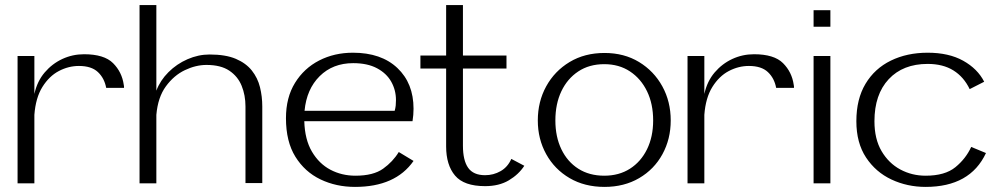

<svg xmlns="http://www.w3.org/2000/svg" viewBox="-20 -720 3920 754"><path d="M49 0V-500H115V-351Q126 -401 155.5 -435.5Q185 -470 225 -488.5Q265 -507 310 -507Q389 -507 424 -472Q459 -437 466 -387Q467 -384 467 -381Q467 -378 467 -375H397Q390 -413 364.5 -437Q339 -461 290 -461Q249 -461 211 -441Q173 -421 146.5 -378.5Q120 -336 115 -269V0Z M528 0V-700H594V-364Q609 -404 641.5 -436.5Q674 -469 716.5 -487.5Q759 -506 803 -506Q866 -506 906 -489Q946 -472 969 -443Q992 -414 1001 -377.5Q1010 -341 1010 -302V-1H944V-302Q944 -346 929 -383Q914 -420 880.5 -442.5Q847 -465 791 -465Q749 -465 706 -444.5Q663 -424 631.5 -381Q600 -338 594 -269V0Z M1604 -88Q1533 14 1374 14Q1300 14 1238.5 -15.5Q1177 -45 1140 -104.5Q1103 -164 1103 -256Q1103 -337 1138.5 -394.5Q1174 -452 1233.5 -482.5Q1293 -513 1366 -513Q1477 -513 1540.5 -453Q1604 -393 1604 -293Q1604 -269 1600 -244H1175Q1177 -172 1205 -124.5Q1233 -77 1277.5 -53.5Q1322 -30 1376 -30Q1446 -30 1484.5 -57.5Q1523 -85 1546 -123ZM1367 -472Q1287 -472 1235.5 -421Q1184 -370 1176 -285H1530Q1533 -296 1534 -305.5Q1535 -315 1535 -327Q1535 -366 1516.5 -399Q1498 -432 1460.5 -452Q1423 -472 1367 -472Z M1885 11Q1802 11 1767 -30.5Q1732 -72 1732 -145V-451H1631V-502H1732V-700H1798V-502H1969V-451H1798V-148Q1798 -90 1818.5 -61Q1839 -32 1885 -32Q1918 -32 1946 -48Q1974 -64 1988 -96L2039 -69Q2017 -35 1978.5 -12Q1940 11 1885 11Z M2354 14Q2276 14 2217 -20.5Q2158 -55 2125 -114.5Q2092 -174 2092 -247Q2092 -321 2125 -381Q2158 -441 2217 -476.5Q2276 -512 2354 -512Q2431 -512 2489.5 -476.5Q2548 -441 2581 -381Q2614 -321 2614 -247Q2614 -174 2581.5 -114.5Q2549 -55 2490 -20.5Q2431 14 2354 14ZM2353 -30Q2411 -30 2454 -57.5Q2497 -85 2521 -134Q2545 -183 2545 -247Q2545 -312 2521 -361.5Q2497 -411 2454 -439.5Q2411 -468 2353 -468Q2294 -468 2251 -439.5Q2208 -411 2184.5 -361.5Q2161 -312 2161 -247Q2161 -183 2184.5 -134Q2208 -85 2251 -57.5Q2294 -30 2353 -30Z M2680 0V-500H2746V-351Q2757 -401 2786.5 -435.5Q2816 -470 2856 -488.5Q2896 -507 2941 -507Q3020 -507 3055 -472Q3090 -437 3097 -387Q3098 -384 3098 -381Q3098 -378 3098 -375H3028Q3021 -413 2995.5 -437Q2970 -461 2921 -461Q2880 -461 2842 -441Q2804 -421 2777.5 -378.5Q2751 -336 2746 -269V0Z M3175 0V-500H3241V0ZM3175 -615V-680H3241V-615Z M3615 14Q3543 14 3481 -15Q3419 -44 3381 -101.5Q3343 -159 3343 -244Q3343 -331 3379 -391Q3415 -451 3478.5 -482Q3542 -513 3623 -513Q3706 -513 3762.5 -481.5Q3819 -450 3845 -399L3788 -370Q3765 -418 3724 -443.5Q3683 -469 3623 -469Q3526 -469 3470 -409Q3414 -349 3414 -244Q3414 -174 3442 -126.5Q3470 -79 3515.5 -54.5Q3561 -30 3615 -30Q3691 -30 3732 -63.5Q3773 -97 3794 -143L3852 -119Q3790 14 3615 14Z"/></svg>

Font: Panamera
Style: Regular
Weight: 400
Designer: Bastien Sozeau
Foundry: NBR — Bastien Sozeau
Version: Version 3.002; ttfautohint (v1.8.4.7-5d5b);gftools[0.9.33]